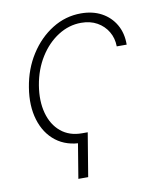

<svg xmlns="http://www.w3.org/2000/svg" viewBox="-81 -615 709 845"><g transform="rotate(-10 273.5 -192.5)"><path d="M276.9 -29.8 244.6 165H200.7L232.9 -29.8ZM245.1 11.2Q175.3 11.2 128.4 -25.1Q81.5 -61.5 62.3 -125Q43 -188.5 56.2 -269Q69.3 -350.1 109.9 -413.3Q150.4 -476.6 209.5 -513.4Q268.6 -550.3 337.9 -550.3Q390.1 -550.3 429.4 -529.1Q468.8 -507.8 491 -469.5Q513.2 -431.2 512.7 -379.9H468.3Q467.8 -417 450.4 -446Q433.1 -475.1 402.8 -492.2Q372.6 -509.3 331.5 -509.3Q276.9 -509.3 228.5 -478.5Q180.2 -447.8 146.5 -394Q112.8 -340.3 101.1 -270.5Q89.8 -201.7 104.7 -147Q119.6 -92.3 157.5 -61Q195.3 -29.8 251.5 -29.8Z"/></g></svg>

Font: Inter 16pt ExtraLight
Style: Italic
Weight: 250
Italic angle: -9.3988°
Version: Version 4.001;git-66647c0bb